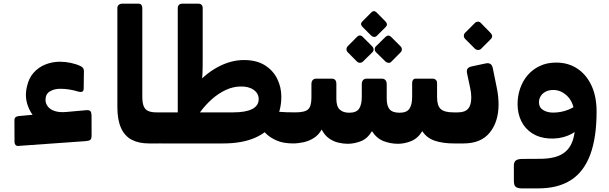

<svg xmlns="http://www.w3.org/2000/svg" viewBox="-20 -770 3298 1039"><path d="M79.8 19.6Q69.4 20.6 64.1 14.6Q58.9 8.5 58.5 -1.9L58.1 -119.9Q58.1 -130.7 64.4 -135.8Q70.8 -140.9 80.9 -141.9L191.4 -152L190 -112.6Q149.5 -146.1 130.9 -197.1Q112.3 -248.1 126 -302Q135.4 -346.5 161.7 -376.2Q188 -406 225.5 -421Q263 -436 304.4 -436Q333.7 -436 363.7 -429.6Q393.6 -423.1 415.6 -412.4Q426.2 -407.1 430.2 -400.7Q434.1 -394.4 434.1 -385.1L432.9 -292.3Q432.9 -277 424.8 -273.9Q416.7 -270.9 405 -273.9Q383 -281.1 356.6 -285.4Q330.2 -289.6 307 -289.6Q272.9 -289.6 249.6 -275.2Q226.2 -260.7 226.2 -229.7Q226.2 -210.7 238.4 -194.3Q250.5 -177.9 275.7 -169.3Q301 -160.7 339.4 -164.1L446.1 -173.7Q463.9 -175 469.4 -168.2Q475 -161.5 475.4 -145L475.7 -39.4Q475.7 -19.8 469.3 -13.9Q462.9 -8 445.1 -6.4Z M840.1 6.2H785.9Q730.4 6.2 692.2 -14.1Q654 -34.4 634.6 -78.3Q615.1 -122.1 615.1 -191.3V-726.2Q615.1 -737.2 622.4 -743.6Q629.6 -750 641.1 -750H729Q740.1 -750 745.1 -743.5Q750.1 -737 750.1 -727V-246.9Q750.1 -212.7 758.1 -194.3Q766.1 -175.9 783.2 -168.9Q800.2 -161.9 827 -161.9H855.1Q870.1 -161.9 870.1 -146.9V-23.8Q870.1 6.2 840.1 6.2Z M1566.8 6.2Q1512.6 6.2 1476.6 -9.8Q1440.6 -25.9 1418.6 -47.9Q1396.5 -70 1384.7 -88.2L1455.2 -169Q1473.5 -166.4 1491.7 -164.9Q1510 -163.4 1531.1 -162.6Q1552.1 -161.9 1578.6 -161.9Q1593.6 -161.9 1593.6 -146.9V-23.8Q1593.6 -9.8 1586.3 -1.8Q1578.9 6.2 1566.8 6.2ZM850.6 6.2Q838.4 6.2 831.7 -0.4Q825 -7.1 825 -19.4V-136.2Q825 -147.2 832.3 -154.6Q839.6 -161.9 850.6 -161.9H942.9Q985.9 -252.7 1043.8 -315.8Q1101.6 -378.9 1167.8 -412Q1234 -445.1 1299.8 -445.1Q1368.6 -445.1 1413.4 -416.8Q1458.2 -388.5 1480.3 -343.3Q1502.4 -298.1 1502.4 -246.9Q1502.4 -167.5 1465.7 -110.9Q1429 -54.2 1358.9 -24Q1288.9 6.2 1187.9 6.2ZM1062.1 -161.9H1241Q1310.3 -161.9 1345.1 -180.1Q1379.9 -198.4 1379.9 -233.7Q1379.9 -264.5 1352.6 -283.8Q1325.4 -303.1 1281 -301.9Q1240.7 -301.3 1201.6 -283.1Q1162.5 -264.9 1127.1 -233.7Q1091.7 -202.5 1062.1 -161.9ZM941.9 -129.9V-727Q941.9 -737 948.4 -743.5Q954.9 -750 964.9 -750H1053.9Q1064.9 -750 1070.9 -743.5Q1076.9 -737 1076.9 -727V-460Q1076.9 -429.7 1076.6 -408.7Q1076.2 -387.6 1075.6 -370.8Q1075 -354 1072.6 -337.2Q1070.2 -320.4 1066.4 -298.7Q1062.6 -277 1056.6 -246.1Z M1861 8.1Q1838.4 8.1 1811.9 2.1Q1785.5 -3.9 1761.4 -20.4Q1737.3 -37 1720.6 -68.9Q1704.6 -39.9 1678.6 -23.4Q1652.6 -6.9 1622.9 -0.3Q1593.3 6.2 1564 6.2Q1549 6.2 1549 -9.1V-131.9Q1549 -161.9 1579 -161.9Q1630.1 -161.9 1647.7 -178.6Q1665.3 -195.2 1665.3 -243.1V-315.6Q1665.3 -328.7 1672.1 -336.6Q1679 -344.4 1691.5 -344.4H1774.6Q1800.2 -344.4 1800.2 -316.2V-235Q1800.2 -194.4 1818.3 -177.2Q1836.4 -160 1869.8 -160Q1908.4 -160 1923.1 -181.7Q1937.8 -203.5 1937.8 -246.2V-315.1Q1937.8 -328.2 1944.6 -336.3Q1951.5 -344.4 1964 -344.4H2046.5Q2059 -344.4 2065.9 -336.3Q2072.7 -328.2 2072.7 -315.1V-236.9Q2072.7 -196.5 2088.6 -178.2Q2104.4 -160 2142.6 -160Q2180.9 -160 2195.6 -181.7Q2210.3 -203.5 2210.3 -246.2V-320.7Q2210.3 -331.4 2215.3 -337.9Q2220.3 -344.4 2230.3 -344.4H2322.1Q2331.5 -344.4 2338.4 -337.9Q2345.2 -331.4 2345.2 -320.7V-243.7Q2345.2 -198.2 2364.9 -180.1Q2384.5 -161.9 2433 -161.9H2451.5Q2466.5 -161.9 2466.5 -146.9V-23.8Q2466.5 6.2 2435.2 6.2Q2376.9 6.2 2333.2 -8.3Q2289.5 -22.9 2265.2 -60.3Q2241 -20.9 2204.9 -6.4Q2168.8 8.1 2133.9 8.1Q2093.1 8.1 2055.7 -6.4Q2018.2 -20.9 1992.8 -60.3Q1968.5 -19.6 1932.7 -5.8Q1896.9 8.1 1861 8.1ZM2019.2 -576.1Q2012.7 -569.6 2004.3 -570.1Q1995.9 -570.6 1989 -577.1L1940.9 -625.2Q1926.9 -640.2 1940.9 -654.2L1989 -702.4Q2003.6 -717 2018.2 -702.4L2065.7 -654.2Q2081.1 -638 2067.4 -624.2ZM1943.5 -436.4Q1937.6 -430.5 1928.2 -430.2Q1918.8 -429.9 1911.3 -437.4L1861.5 -487.5Q1855 -494.4 1855 -503.6Q1855 -512.9 1861.5 -519.7L1911.3 -569.9Q1927.5 -586.5 1943.5 -569.9L1993.6 -519.7Q2001.1 -512.6 2001.6 -503Q2002.1 -493.4 1994.6 -486.5ZM2098 -436.4Q2090.9 -428.9 2081.7 -429.9Q2072.6 -430.9 2065.7 -437.4L2014.6 -487.5Q2008.1 -494 2008.1 -503.9Q2008.1 -513.9 2014.6 -519.7L2065.7 -569.9Q2082 -584.9 2097 -569.9L2147.1 -519.7Q2154 -513.2 2154.6 -503.6Q2155.2 -494 2147.7 -486.5Z M2438.1 6.2Q2430 6.2 2426 1.3Q2422 -3.6 2422 -10.6V-135.6Q2422 -149.6 2430 -155.7Q2438 -161.9 2452 -161.9H2458.5Q2495.6 -161.9 2512.9 -181.3Q2530.3 -200.7 2530.3 -242.7Q2530.3 -255.2 2528.8 -268.2Q2527.3 -281.1 2524.1 -295.1L2507.4 -373.2Q2504.1 -391 2510.6 -399.1Q2517.1 -407.2 2531.8 -410.5L2608 -426.7Q2640.4 -433.9 2646.9 -400.5L2668 -296.4Q2673 -273.6 2675.5 -249Q2678 -224.4 2678 -205.9Q2678 -111 2630.2 -52.4Q2582.5 6.2 2488.4 6.2ZM2583.2 -505.7Q2576.7 -499.2 2566.7 -499.7Q2556.6 -500.2 2549.7 -506.7L2497.1 -559.4Q2490 -566.9 2490 -576.3Q2490 -585.7 2497.1 -592.9L2549.7 -645.5Q2556.6 -652.4 2566.2 -652.7Q2575.7 -653 2582.2 -645.5L2633.6 -592.9Q2651.9 -574.4 2635.9 -558.4Z M2803 249.4Q2782.4 249.4 2771.6 241.7Q2760.8 234 2760.8 209V125.8Q2760.8 106.5 2771.6 98.3Q2782.4 90 2807.4 90L2904.2 89.4Q2983.6 88.8 3026.3 61.1Q3069 33.5 3083.5 -24Q3098 -81.5 3091.9 -169.4L3208.4 -166.1Q3208.4 -24.6 3173.8 67.6Q3139.2 159.8 3069.4 204.6Q2999.6 249.4 2893.6 249.4ZM3088 -166.2Q3080.5 -222 3047.4 -252.6Q3014.4 -283.1 2974.5 -283.1Q2949.4 -283.1 2931.9 -273.6Q2914.5 -264 2905.5 -248.9Q2896.5 -233.9 2896.5 -216.7Q2896.5 -188.6 2918.9 -174.7Q2941.2 -160.7 2973 -160.7Q3015.5 -160.7 3054 -175.8Q3092.5 -190.9 3108.7 -210.6L3120 -88.1Q3099.6 -54.9 3053.5 -36.2Q3007.4 -17.5 2951.8 -20.6Q2898.6 -23.7 2860.1 -48.4Q2821.6 -73 2801.2 -114Q2780.8 -155 2780.8 -207Q2780.8 -250.5 2794.6 -290.9Q2808.4 -331.2 2835 -362.7Q2861.6 -394.1 2900.7 -412.7Q2939.7 -431.4 2989.2 -431.4Q3054.4 -431.4 3103.4 -399.3Q3152.5 -367.2 3180.4 -307.9Q3208.4 -248.5 3208.4 -166.1Z"/></svg>

Font: Rubik Light
Style: Regular
Weight: 300
Designer: Hubert and Fischer
Foundry: Hubert and Fischer
Version: Version 2.300;gftools[0.9.30]